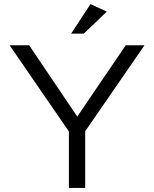

<svg xmlns="http://www.w3.org/2000/svg" viewBox="-20 -922 756 942"><path d="M27 -700 318 -277V0H398V-278L689 -700H597L359 -350L123 -700ZM504 -865 424 -902 329 -757H391Z"/></svg>

Font: Mission
Style: Regular
Weight: 400
Version: Version 1.000;FEAKit 1.0